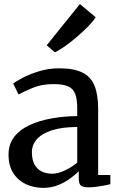

<svg xmlns="http://www.w3.org/2000/svg" viewBox="-20 -897 576 928"><path d="M188.9 11Q144.1 11 105.9 -6.5Q67.8 -24 44.5 -59.8Q21.3 -95.5 21.3 -150Q21.3 -200.5 48.7 -235.7Q76.2 -270.8 123.1 -292.5Q170.1 -314.2 229.5 -324.7Q289 -335.2 353.3 -336V-371.5Q353.3 -416.7 343.7 -442.6Q334.1 -468.4 309.5 -479.4Q284.9 -490.5 239.5 -490.5Q181.2 -490.5 137.4 -472Q93.6 -453.4 69.6 -440.6L43.9 -492.9Q54 -501.9 87.2 -519.6Q120.3 -537.4 167.3 -552.1Q214.3 -566.9 265.9 -566.9Q336.3 -566.9 377.6 -546.7Q418.8 -526.6 436.6 -483.2Q454.4 -439.8 454.4 -370.3V-51.1H513.4V-6.6Q502.3 -3.8 484.1 -0.3Q465.9 3.2 445.8 5.8Q425.6 8.4 408.7 8.4Q382.3 8.4 371.5 0.5Q360.7 -7.4 360.7 -37.1V-69Q348.2 -56.6 323.6 -37.6Q299 -18.6 264.8 -3.8Q230.6 11 188.9 11ZM232.5 -57.4Q259.2 -57.4 293.3 -73.1Q327.4 -88.8 353.3 -111.3V-283.3Q278.3 -282.9 229.8 -266.9Q181.3 -250.8 157.7 -223.6Q134.2 -196.4 134.2 -161.8Q134.2 -124.6 147 -101.6Q159.8 -78.6 182.1 -68Q204.4 -57.4 232.5 -57.4ZM244.7 -644.7 205.7 -678 366.2 -877.5 442.3 -813.7Q431.8 -795.8 407.4 -770.7Q383 -745.6 352.7 -719.6Q322.5 -693.7 293.9 -673.4Q265.2 -653.2 245.9 -644.7Z"/></svg>

Font: Merriweather Light
Style: Regular
Weight: 300
Designer: Eben Sorkin
Foundry: Eben Sorkin
Version: Version 2.100